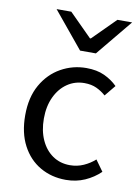

<svg xmlns="http://www.w3.org/2000/svg" viewBox="-85 -792 625 861"><g transform="rotate(10 228.0 -361.5)"><path d="M275 12Q210 12 158 -18Q106 -48 76 -105Q46 -162 46 -242Q46 -324 78.5 -381Q111 -438 164.5 -468Q218 -498 280 -498Q328 -498 362.5 -482Q397 -466 422 -441L381 -391Q362 -408 338.5 -419Q315 -430 283 -430Q240 -430 205.5 -406.5Q171 -383 151 -340.5Q131 -298 131 -242Q131 -187 150 -145Q169 -103 203 -79.5Q237 -56 282 -56Q315 -56 344 -69Q373 -82 395 -102L431 -52Q401 -23 361.5 -5.5Q322 12 275 12ZM238 -570 102 -735H169L272 -632H276L379 -735H446L310 -570Z"/></g></svg>

Font: Mada
Style: Regular
Weight: 400
Designer: Khaled Hosny
Version: Version 1.5